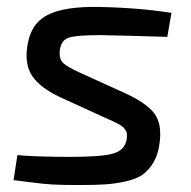

<svg xmlns="http://www.w3.org/2000/svg" viewBox="-20 -521 548 552"><path d="M283 -182 152 -242Q97 -268 74 -300.5Q51 -333 58 -384Q66 -451 115 -477Q164 -503 264 -501Q377 -499 473 -484L461 -415Q334 -419 267 -420Q201 -420 178.5 -413Q156 -406 152 -377Q149 -352 161.5 -340Q174 -328 210 -312L342 -252Q402 -224 424 -194.5Q446 -165 439 -111Q435 -78 422 -55.5Q409 -33 391.5 -20Q374 -7 343.5 0Q313 7 283.5 9Q254 11 208 11Q160 11 132.5 9.5Q105 8 71.5 3.5Q38 -1 19 -3L30 -75Q86 -70 183 -70Q275 -70 307 -80Q339 -90 344 -120Q345 -125 345 -130Q345 -135 344.5 -138.5Q344 -142 341.5 -145.5Q339 -149 337.5 -151.5Q336 -154 332 -157Q328 -160 325 -162Q322 -164 316 -167Q310 -170 306.5 -171.5Q303 -173 295.5 -176.5Q288 -180 283 -182Z"/></svg>

Font: Exo 2.0 Medium
Style: Italic
Weight: 500
Italic angle: -8°
Designer: Natanael Gama
Version: Version 1.001;PS 001.001;hotconv 1.0.70;makeotf.lib2.5.58329